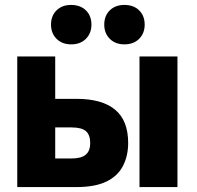

<svg xmlns="http://www.w3.org/2000/svg" viewBox="-20 -759 800 779"><path d="M50 0V-530H204V-358H290Q394 -358 447 -314Q500 -270 500 -179Q500 -127 479 -86Q458 -45 412 -22.5Q366 0 290 0ZM204 -116H270Q310 -116 328 -131.5Q346 -147 346 -178Q346 -212 328.5 -227Q311 -242 270 -242H204ZM546 0V-530H700V0ZM269 -579Q232 -579 209.5 -601.5Q187 -624 187 -659Q187 -695 209.5 -717Q232 -739 268 -739Q306 -739 328.5 -717Q351 -695 351 -659Q351 -624 328.5 -601.5Q306 -579 269 -579ZM485 -579Q448 -579 425.5 -601.5Q403 -624 403 -659Q403 -695 425.5 -717Q448 -739 485 -739Q522 -739 544.5 -717Q567 -695 567 -659Q567 -624 544.5 -601.5Q522 -579 485 -579Z"/></svg>

Font: Golos Text
Style: Bold
Weight: 700
Designer: A.Korolkova, Vitaly Kuzmin
Foundry: ParaType Ltd
Version: Version 2.004